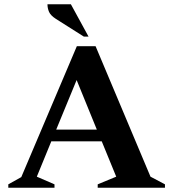

<svg xmlns="http://www.w3.org/2000/svg" viewBox="-20 -882 814 902"><path d="M19 0V-16L80 -50L341 -665H429L687 -52L755 -16V0H439V-16L526 -52L458 -218H221L153 -52L236 -16V0ZM244 -273H435L340 -506ZM374 -710 243 -793Q218 -809 210.5 -826Q203 -843 203 -862H313L396 -710Z"/></svg>

Font: Spectral SC
Style: Bold
Weight: 700
Designer: Jean-Baptiste Levee
Foundry: Production Type
Version: Version 2.001